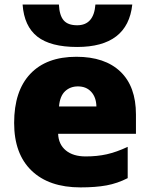

<svg xmlns="http://www.w3.org/2000/svg" viewBox="-20 -812 658 842"><path d="M333 9.8Q194.8 9.8 118.4 -63.7Q42 -137.2 42 -272.9Q42 -413.1 112.8 -488Q183.6 -563 314.9 -563Q439.9 -563 508.1 -497.8Q576.2 -432.6 576.2 -310.1V-225.1H234.9Q236.8 -178.7 268.8 -152.3Q300.8 -126 356 -126Q406.2 -126 448.5 -135.5Q490.7 -145 540 -168V-30.8Q495.1 -7.8 447.3 1Q399.4 9.8 333 9.8ZM321.8 -433.1Q288.1 -433.1 265.4 -411.9Q242.7 -390.6 238.8 -345.2H402.8Q401.9 -385.3 380.1 -409.2Q358.4 -433.1 321.8 -433.1ZM318.4 -606Q201.7 -606 143.8 -651.4Q85.9 -696.8 79.1 -792H238.3Q240.7 -744.1 259.3 -722.7Q277.8 -701.2 318.4 -701.2Q391.6 -701.2 398.4 -792H560.1Q540 -606 318.4 -606Z"/></svg>

Font: Open Sans ExtBd
Style: Bold
Weight: 800
Foundry: Ascender Corporation
Version: Version 1.10